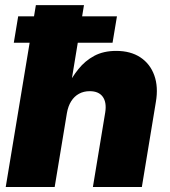

<svg xmlns="http://www.w3.org/2000/svg" viewBox="-20 -748 679 768"><path d="M247.6 -295.4 198.7 0H2.9L123.5 -727.5H315.9L261.2 -395.5H245.6Q266.6 -438 293.5 -471.4Q320.3 -504.9 357.2 -524.7Q394 -544.4 444.8 -544.4Q502.4 -544.4 541.5 -518.6Q580.6 -492.7 597.2 -446.5Q613.8 -400.4 603.5 -340.3L547.4 0H351.6L400.9 -298.3Q407.2 -338.4 391.1 -360.8Q375 -383.3 338.9 -383.3Q314.9 -383.3 296.1 -373Q277.3 -362.8 264.9 -343.3Q252.4 -323.7 247.6 -295.4ZM35.2 -577.1 52.7 -682.6H447.8L430.2 -577.1Z"/></svg>

Font: Inter 20pt Black
Style: Italic
Weight: 900
Italic angle: -9.3988°
Version: Version 4.001;git-66647c0bb